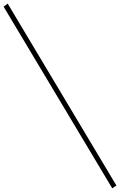

<svg xmlns="http://www.w3.org/2000/svg" viewBox="-60 -885 662 1059"><path d="M-17.6 -865.2 582 138.2 559.1 153.8 -40 -848.1Z"/></svg>

Font: Niconne
Style: Regular
Weight: 400
Designer: Vernon Adams
Foundry: Vernon Adams
Version: Version 1.002